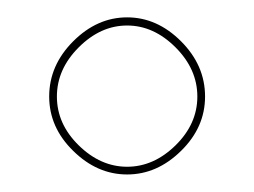

<svg xmlns="http://www.w3.org/2000/svg" viewBox="-20 -699 290 219"><path d="M213.9 -588.9Q213.9 -553.7 186.5 -526.9Q159.2 -500 125 -500Q90.8 -500 63.5 -526.9Q36.1 -553.7 36.1 -588.9Q36.1 -624.5 63.5 -651.9Q90.8 -679.2 125 -679.2Q159.2 -679.2 186.5 -651.9Q213.9 -624.5 213.9 -588.9ZM69.8 -533.2Q94.7 -508.8 125 -508.8Q155.3 -508.8 180.2 -533.2Q205.1 -557.6 205.1 -588.9Q205.1 -620.1 180.2 -645Q155.3 -669.9 125 -669.9Q94.7 -669.9 69.8 -645Q44.9 -620.1 44.9 -588.9Q44.9 -557.6 69.8 -533.2Z"/></svg>

Font: Rawengulk
Style: Ultralight
Weight: 200
Version: Version 0.92